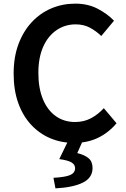

<svg xmlns="http://www.w3.org/2000/svg" viewBox="-20 -772 691 1056"><path d="M388 14Q318 14 258 -11Q198 -36 152 -85Q106 -134 80.5 -205Q55 -276 55 -367Q55 -458 81.5 -529Q108 -600 154.5 -650Q201 -700 262.5 -726Q324 -752 394 -752Q464 -752 518 -723.5Q572 -695 607 -658L537 -574Q508 -602 474 -620Q440 -638 396 -638Q337 -638 290 -605.5Q243 -573 217 -513.5Q191 -454 191 -371Q191 -287 216 -226.5Q241 -166 286.5 -133.5Q332 -101 393 -101Q442 -101 481 -122Q520 -143 551 -177L621 -94Q576 -41 518 -13.5Q460 14 388 14ZM285 264 274 206Q342 202 367.5 190Q393 178 393 153Q393 134 374.5 122Q356 110 306 103L358 -4H438L405 70Q446 80 467.5 98.5Q489 117 489 152Q489 206 435.5 232.5Q382 259 285 264Z"/></svg>

Font: Noto Sans TC SemiBold
Style: Regular
Weight: 600
Designer: Ryoko NISHIZUKA  (kana, bopomofo & ideographs); Paul D. Hunt (Latin, Greek & Cyrillic); Sandoll Communications , Soo-you
Foundry: Adobe
Version: Version 2.004-H2;hotconv 1.0.118;makeotfexe 2.5.65603